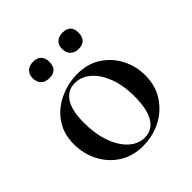

<svg xmlns="http://www.w3.org/2000/svg" viewBox="-162 -682 810 810"><g transform="rotate(-45 243.0 -277.0)"><path d="M235 13Q173 13 128 -16Q83 -45 58 -93.5Q33 -142 33 -198Q33 -250 53 -288Q73 -326 105.5 -350.5Q138 -375 176.5 -387Q215 -399 252 -399Q315 -399 360 -369Q405 -339 428.5 -292Q452 -245 452 -192Q452 -130 422 -84Q392 -38 343 -12.5Q294 13 235 13ZM265 -7Q309 -7 333 -45.5Q357 -84 357 -160Q357 -229 337.5 -278Q318 -327 287 -353Q256 -379 219 -379Q175 -379 151 -342.5Q127 -306 127 -233Q127 -167 145 -116Q163 -65 194.5 -36Q226 -7 265 -7ZM158 -469Q134 -469 120.5 -482Q107 -495 107 -519Q107 -541 120.5 -554Q134 -567 158 -567Q181 -567 193.5 -554Q206 -541 206 -519Q206 -469 158 -469ZM332 -469Q309 -469 295.5 -482Q282 -495 282 -519Q282 -541 295.5 -553.5Q309 -566 332 -566Q380 -566 380 -519Q380 -469 332 -469Z"/></g></svg>

Font: Cormorant SemiBold
Style: Regular
Weight: 600
Designer: Christian Thalmann (Catharsis Fonts)
Foundry: Catharsis Fonts
Version: Version 4.000